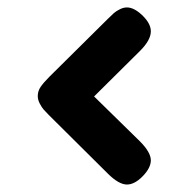

<svg xmlns="http://www.w3.org/2000/svg" viewBox="-20 -557 505 514"><path d="M268.1 -92.8 110.8 -249Q101.6 -258.3 96.7 -263.9Q91.8 -269.5 86.4 -279.8Q81.1 -290 81.1 -299.8Q81.1 -313 88.6 -324.2Q96.2 -335.4 111.8 -351.1L269 -506.8Q278.8 -516.6 284.9 -522Q291 -527.3 300.8 -532.2Q310.5 -537.1 319.8 -537.1Q339.8 -537.1 362.8 -514.2Q383.8 -493.2 383.8 -473.1Q383.8 -449.7 355 -420.9L231.9 -298.8L354 -179.2Q383.8 -149.4 383.8 -127.9Q383.8 -106.9 360.8 -84Q339.8 -63 319.8 -63Q297.9 -63 268.1 -92.8Z"/></svg>

Font: Concert One
Style: Regular
Weight: 400
Designer: Johan Kallas, Mihkel Virkus
Foundry: Johan Kallas, Mihkel Virkus
Version: Version 1.003